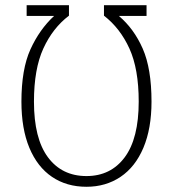

<svg xmlns="http://www.w3.org/2000/svg" viewBox="-20 -704 661 735"><path d="M62 -315Q62 -439 96.5 -515Q131 -591 187 -643H82V-684H244V-644Q182 -597 146 -518.5Q110 -440 110 -315Q110 -174 163.5 -102Q217 -30 311 -30Q404 -30 457.5 -102Q511 -174 511 -315Q511 -440 475.5 -518Q440 -596 378 -644V-684H541V-643H435Q493 -594 526.5 -517.5Q560 -441 560 -315Q560 -212 529 -138.5Q498 -65 441.5 -27Q385 11 311 11Q235 11 179 -27Q123 -65 92.5 -138Q62 -211 62 -315Z"/></svg>

Font: Fira Sans Condensed ExtraLight
Style: Regular
Weight: 275
Width: 3
Designer: Carrois Corporate & Edenspiekermann AG
Foundry: Carrois Corporate GbR & Edenspiekermann AG
Version: Version 4.203